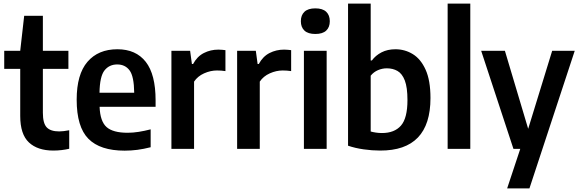

<svg xmlns="http://www.w3.org/2000/svg" viewBox="-20 -828 3218 1068"><path d="M277 9.5Q189 9.5 140.8 -35.8Q92.5 -81 92.5 -183V-445H3.5V-545.5H92.5L114.5 -740H218.5V-545.5H360.5V-445H218.5V-200.5Q218.5 -142 240 -119.5Q261.5 -97 309 -97Q332 -97 365 -103.5V-0.5Q346 4 322.8 6.8Q299.5 9.5 277 9.5Z M673.5 10Q537 10 471.8 -56Q406.5 -122 406.5 -273.5Q406.5 -414.5 466.5 -484.2Q526.5 -554 633 -554Q736 -554 790.8 -484Q845.5 -414 845.5 -270V-234H534Q537 -153 572.8 -121.2Q608.5 -89.5 690 -89.5Q719.5 -89.5 751.2 -94.5Q783 -99.5 818 -108.5V-9Q778.5 1 743.8 5.5Q709 10 673.5 10ZM632 -469.5Q587.5 -469.5 561.2 -436.2Q535 -403 533.5 -312H726.5Q725.5 -403 701 -436.2Q676.5 -469.5 632 -469.5Z M933.5 0V-545.5H1037.5L1047.5 -472H1054Q1076.5 -514 1113.8 -533Q1151 -552 1194.5 -552Q1205.5 -552 1215.5 -551Q1225.5 -550 1234 -549V-432.5Q1222.5 -434.5 1210.5 -435.2Q1198.5 -436 1187 -436Q1151 -436 1115.2 -420Q1079.5 -404 1059.5 -374V0Z M1299 0V-545.5H1403L1413 -472H1419.5Q1442 -514 1479.2 -533Q1516.5 -552 1560 -552Q1571 -552 1581 -551Q1591 -550 1599.5 -549V-432.5Q1588 -434.5 1576 -435.2Q1564 -436 1552.5 -436Q1516.5 -436 1480.8 -420Q1445 -404 1425 -374V0Z M1670.5 0V-545.5H1797V0ZM1734 -639Q1693.5 -639 1673.5 -657.8Q1653.5 -676.5 1653.5 -710Q1653.5 -743.5 1673.5 -762.5Q1693.5 -781.5 1734 -781.5Q1774.5 -781.5 1794.5 -762.5Q1814.5 -743.5 1814.5 -710Q1814.5 -676.5 1794.5 -657.8Q1774.5 -639 1734 -639Z M2094.5 9.5Q2050 9.5 2002.8 2.8Q1955.5 -4 1916 -17.5V-808H2042V-491.5H2048.5Q2069 -519.5 2102.2 -536.8Q2135.5 -554 2179.5 -554Q2232 -554 2276.2 -527Q2320.5 -500 2347.5 -440.2Q2374.5 -380.5 2374.5 -282.5Q2374.5 10.5 2094.5 9.5ZM2104.5 -88Q2174 -88 2210.2 -129.2Q2246.5 -170.5 2246.5 -271.5Q2246.5 -342 2231.8 -380.2Q2217 -418.5 2191.2 -433.2Q2165.5 -448 2131.5 -448Q2106.5 -448 2082.5 -437.8Q2058.5 -427.5 2042 -407V-96.5Q2054.5 -93 2071 -90.5Q2087.5 -88 2104.5 -88Z M2470 0V-808H2596V0Z M2836 0 2656.5 -545.5H2788.5L2918 -111.5L3051.5 -545.5H3177L2925 220H2801L2874 0Z"/></svg>

Font: Encode Sans SemiCondensed SemiCondensed SemiBold
Style: Regular
Weight: 600
Width: 4
Designer: Multiple Designers
Foundry: Impallari Type
Version: Version 3.000; ttfautohint (v1.8.3) -l 8 -r 50 -G 200 -x 14 